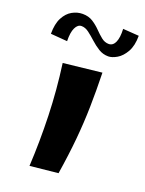

<svg xmlns="http://www.w3.org/2000/svg" viewBox="-159 -740 615 812"><g transform="rotate(20 148.0 -334.5)"><path d="M204 -7 78 6Q84 -106 80.5 -220.5Q77 -335 61 -451L233 -470Q235 -389 233.5 -316.5Q232 -244 225 -169.5Q218 -95 204 -7ZM47 -544 -28 -550Q-28 -595 -13.5 -622.5Q1 -650 23.5 -662.5Q46 -675 70 -675Q97 -675 116.5 -662.5Q136 -650 151.5 -634Q167 -618 182.5 -605.5Q198 -593 216 -593Q235 -593 244.5 -614Q254 -635 252 -674L324 -669Q324 -624 308 -596Q292 -568 270.5 -555.5Q249 -543 232 -543Q208 -543 188 -555.5Q168 -568 150.5 -584Q133 -600 116.5 -612.5Q100 -625 83 -625Q66 -625 56 -604Q46 -583 47 -544Z"/></g></svg>

Font: Marhey Medium
Style: Regular
Weight: 500
Designer: Nur Syamsi & Bustanul Arifin
Foundry: Namelatype
Version: Version 1.000